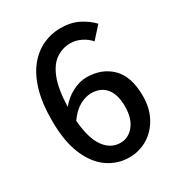

<svg xmlns="http://www.w3.org/2000/svg" viewBox="-180 -869 930 1001"><g transform="rotate(-30 285.0 -368.0)"><path d="M308 14Q238 14 180 -26Q122 -66 87.5 -147.5Q53 -229 53 -354Q53 -460 75.5 -535Q98 -610 137.5 -657.5Q177 -705 227 -727.5Q277 -750 331 -750Q393 -750 438.5 -727Q484 -704 515 -671L452 -601Q432 -625 400.5 -640.5Q369 -656 337 -656Q290 -656 250.5 -629.5Q211 -603 187 -541.5Q163 -480 160 -375Q192 -415 236 -437.5Q280 -460 320 -460Q413 -460 470.5 -403Q528 -346 528 -229Q528 -156 498 -101Q468 -46 418 -16Q368 14 308 14ZM162 -290Q171 -181 209 -128Q247 -75 306 -75Q354 -75 387 -116Q420 -157 420 -229Q420 -300 389 -338Q358 -376 300 -376Q268 -376 231.5 -356.5Q195 -337 162 -290Z"/></g></svg>

Font: Source Han Sans Medium
Style: Regular
Weight: 500
Designer: Ryoko NISHIZUKA Ë•øÂ°öÊ∂ºÂ≠ê (kana, bopomofo & ideographs); Paul D. Hunt (Latin, Greek & Cyrillic); Sandoll Communicatio
Foundry: Adobe
Version: Version 2.004;hotconv 1.0.118;makeotfexe 2.5.65603